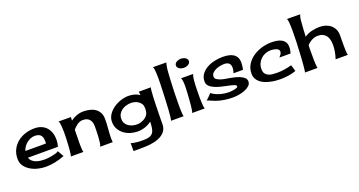

<svg xmlns="http://www.w3.org/2000/svg" viewBox="-48 -1477 4577 2450"><g transform="rotate(-20 2240.5 -252.0)"><path d="M331.1 14.6Q283.2 14.6 229.5 2Q175.8 -10.7 130.4 -37.6Q85 -64.5 55.2 -105.5Q25.4 -146.5 25.4 -203.1Q25.4 -272.5 52.7 -327.1Q80.1 -381.8 126 -419.4Q171.9 -457 232.4 -477.1Q293 -497.1 359.4 -497.1Q412.1 -497.1 453.1 -480Q494.1 -462.9 521.5 -432.1Q548.8 -401.4 563 -359.4Q577.1 -317.4 577.1 -266.6Q577.1 -217.8 562.5 -172.9H155.3Q165 -143.6 186 -125Q207 -106.4 233.9 -96.2Q260.7 -85.9 290.5 -82Q320.3 -78.1 346.7 -78.1Q363.3 -78.1 391.1 -80.6Q418.9 -83 448.2 -88.4Q477.5 -93.8 503.4 -101.6Q529.3 -109.4 542 -121.1L589.8 -37.1Q525.4 -12.7 462.9 1Q400.4 14.6 331.1 14.6ZM331.1 -405.3Q301.8 -405.3 272.9 -393.6Q244.1 -381.8 220.7 -362.8Q197.3 -343.8 179.7 -317.9Q162.1 -292 154.3 -264.6H433.6Q436.5 -293.9 434.1 -319.8Q431.6 -345.7 420.9 -364.7Q410.2 -383.8 388.7 -394.5Q367.2 -405.3 331.1 -405.3Z M1250 -300.8Q1250 -233.4 1243.7 -167Q1237.3 -100.6 1237.3 -33.2Q1237.3 -10.7 1240.2 10.7H1069.3Q1079.1 -4.9 1084 -41.5Q1088.9 -78.1 1091.3 -119.6Q1093.8 -161.1 1094.2 -199.7Q1094.7 -238.3 1094.7 -258.8Q1094.7 -318.4 1065.4 -352.1Q1036.1 -385.7 974.6 -385.7Q954.1 -385.7 935.1 -378.4Q916 -371.1 898.9 -359.4Q881.8 -347.7 866.7 -333Q851.6 -318.4 839.8 -303.7Q836.9 -218.8 836.9 -133.8Q836.9 -127 836.9 -106.9Q836.9 -86.9 837.9 -64.5Q838.9 -42 840.8 -22.9Q842.8 -3.9 847.7 0H674.8Q678.7 -5.9 682.6 -28.8Q686.5 -51.8 689.5 -83.5Q692.4 -115.2 694.3 -151.4Q696.3 -187.5 697.8 -220.7Q699.2 -253.9 699.7 -279.3Q700.2 -304.7 700.2 -314.5Q700.2 -322.3 699.7 -347.2Q699.2 -372.1 697.3 -398.9Q695.3 -425.8 690.9 -448.2Q686.5 -470.7 677.7 -473.6L848.6 -472.7L845.7 -425.8Q881.8 -452.1 926.3 -469.2Q970.7 -486.3 1016.6 -486.3Q1061.5 -486.3 1104 -477.1Q1146.5 -467.8 1178.7 -445.8Q1210.9 -423.8 1230.5 -388.7Q1250 -353.5 1250 -300.8Z M1937.5 -480.5Q1932.6 -474.6 1929.2 -439.9Q1925.8 -405.3 1923.3 -355Q1920.9 -304.7 1919.4 -246.6Q1918 -188.5 1917 -135.3Q1916 -82 1915.5 -41.5Q1915 -1 1915 12.7Q1915 100.6 1836.9 151.4Q1758.8 202.1 1615.2 207Q1574.2 209 1533.2 208.5Q1492.2 208 1451.2 209V99.6Q1465.8 106.4 1487.3 110.4Q1508.8 114.3 1532.2 116.7Q1555.7 119.1 1577.6 119.6Q1599.6 120.1 1615.2 120.1Q1668.9 120.1 1700.7 109.4Q1732.4 98.6 1749 75.7Q1765.6 52.7 1771.5 16.1Q1777.3 -20.5 1779.3 -72.3Q1739.3 -41 1689.5 -24.4Q1639.6 -7.8 1589.8 -7.8Q1540 -7.8 1491.7 -22.5Q1443.4 -37.1 1405.3 -65.9Q1367.2 -94.7 1343.3 -137.2Q1319.3 -179.7 1319.3 -234.4Q1319.3 -288.1 1349.1 -333Q1378.9 -377.9 1424.3 -409.2Q1469.7 -440.4 1524.4 -458Q1579.1 -475.6 1627.9 -475.6Q1668 -475.6 1706.1 -465.8Q1744.1 -456.1 1777.3 -433.6Q1776.4 -441.4 1775.9 -457Q1775.4 -472.7 1770.5 -480.5ZM1613.3 -95.7Q1637.7 -95.7 1665 -104Q1692.4 -112.3 1715.8 -127.4Q1739.3 -142.6 1755.4 -164.6Q1771.5 -186.5 1774.4 -213.9Q1776.4 -225.6 1776.4 -238.8Q1776.4 -252 1776.4 -264.6Q1776.4 -293 1762.7 -314.5Q1749 -335.9 1727.5 -350.6Q1706.1 -365.2 1679.7 -372.6Q1653.3 -379.9 1628.9 -379.9Q1595.7 -379.9 1563 -370.6Q1530.3 -361.3 1503.9 -342.8Q1477.5 -324.2 1460.9 -295.9Q1444.3 -267.6 1444.3 -230.5Q1444.3 -195.3 1459 -169.9Q1473.6 -144.5 1498 -127.9Q1522.5 -111.3 1552.2 -103.5Q1582 -95.7 1613.3 -95.7Z M2066.4 -535.2Q2066.4 -543.9 2066.4 -570.8Q2066.4 -597.7 2064.9 -627.9Q2063.5 -658.2 2059.6 -683.1Q2055.7 -708 2047.9 -712.9L2234.4 -710.9Q2229.5 -710 2227.1 -699.2Q2224.6 -688.5 2223.6 -684.6Q2212.9 -635.7 2210 -585.4Q2207 -535.2 2204.1 -485.4Q2199.2 -402.3 2196.8 -321.3Q2194.3 -240.2 2194.3 -157.2Q2194.3 -149.4 2194.3 -124.5Q2194.3 -99.6 2195.3 -72.3Q2196.3 -44.9 2198.2 -21Q2200.2 2.9 2205.1 8.8H2032.2Q2037.1 1 2042 -38.6Q2046.9 -78.1 2050.3 -133.3Q2053.7 -188.5 2056.6 -252.4Q2059.6 -316.4 2062 -374Q2064.5 -431.6 2065.4 -475.6Q2066.4 -519.5 2066.4 -535.2Z M2335 -457 2506.8 -456.1Q2502 -455.1 2499.5 -447.8Q2497.1 -440.4 2495.1 -436.5Q2488.3 -412.1 2484.9 -377.4Q2481.4 -342.8 2480 -305.2Q2478.5 -267.6 2478 -232.4Q2477.5 -197.3 2477.5 -170.9Q2477.5 -162.1 2477.5 -135.3Q2477.5 -108.4 2479 -78.1Q2480.5 -47.9 2483.4 -22.9Q2486.3 2 2492.2 7.8H2319.3Q2324.2 1 2329.1 -24.4Q2334 -49.8 2337.4 -85Q2340.8 -120.1 2343.8 -160.6Q2346.7 -201.2 2349.1 -237.8Q2351.6 -274.4 2352.5 -303.2Q2353.5 -332 2353.5 -342.8Q2353.5 -348.6 2353.5 -366.2Q2353.5 -383.8 2351.6 -402.8Q2349.6 -421.9 2345.7 -438Q2341.8 -454.1 2335 -457ZM2419.9 -693.4Q2432.6 -693.4 2448.2 -689.5Q2463.9 -685.5 2477.1 -678.2Q2490.2 -670.9 2499 -658.7Q2507.8 -646.5 2507.8 -630.9Q2507.8 -615.2 2499 -603.5Q2490.2 -591.8 2477.1 -584.5Q2463.9 -577.1 2448.2 -573.2Q2432.6 -569.3 2419.9 -569.3Q2406.2 -569.3 2391.1 -573.2Q2376 -577.1 2362.8 -584.5Q2349.6 -591.8 2340.8 -603.5Q2332 -615.2 2332 -630.9Q2332 -646.5 2340.8 -658.7Q2349.6 -670.9 2362.8 -678.2Q2376 -685.5 2391.1 -689.5Q2406.2 -693.4 2419.9 -693.4Z M3002.9 -359.4Q3002.9 -400.4 2981 -420.4Q2959 -440.4 2918 -440.4Q2894.5 -440.4 2862.8 -435.1Q2831.1 -429.7 2802.7 -417Q2774.4 -404.3 2754.4 -383.8Q2734.4 -363.3 2734.4 -333Q2734.4 -310.5 2756.3 -295.4Q2778.3 -280.3 2807.6 -271Q2836.9 -261.7 2866.7 -256.8Q2896.5 -252 2912.1 -249Q2936.5 -244.1 2974.1 -236.8Q3011.7 -229.5 3046.9 -215.3Q3082 -201.2 3107.4 -180.2Q3132.8 -159.2 3132.8 -127Q3132.8 -90.8 3104.5 -66.4Q3076.2 -42 3036.6 -27.3Q2997.1 -12.7 2954.1 -6.3Q2911.1 0 2882.8 0Q2824.2 0 2766.6 -8.3Q2709 -16.6 2653.3 -36.1Q2646.5 -39.1 2630.9 -45.4Q2615.2 -51.8 2598.1 -59.1Q2581.1 -66.4 2566.4 -72.3Q2551.8 -78.1 2547.9 -78.1Q2549.8 -79.1 2561.5 -89.8Q2573.2 -100.6 2586.4 -113.8Q2599.6 -127 2610.4 -138.7Q2621.1 -150.4 2622.1 -153.3Q2671.9 -116.2 2732.9 -98.6Q2793.9 -81.1 2855.5 -81.1Q2862.3 -81.1 2881.8 -82.5Q2901.4 -84 2922.4 -87.9Q2943.4 -91.8 2960 -98.6Q2976.6 -105.5 2976.6 -116.2Q2976.6 -131.8 2949.2 -141.6Q2921.9 -151.4 2880.4 -160.2Q2838.9 -168.9 2791 -179.7Q2743.2 -190.4 2701.7 -207.5Q2660.2 -224.6 2632.8 -250Q2605.5 -275.4 2605.5 -315.4Q2605.5 -374 2637.2 -415.5Q2668.9 -457 2716.8 -482.9Q2764.6 -508.8 2820.3 -520.5Q2876 -532.2 2924.8 -532.2Q2964.8 -532.2 3002 -525.9Q3039.1 -519.5 3067.4 -502.9Q3095.7 -486.3 3112.8 -457Q3129.9 -427.7 3129.9 -380.9Q3129.9 -357.4 3126.5 -334Q3123 -310.5 3118.2 -288.1H2989.3Q2995.1 -304.7 2999 -322.8Q3002.9 -340.8 3002.9 -359.4Z M3646.5 -345.7Q3646.5 -363.3 3633.8 -374.5Q3621.1 -385.7 3603.5 -391.6Q3585.9 -397.5 3566.9 -399.9Q3547.9 -402.3 3535.2 -402.3Q3495.1 -402.3 3460 -388.2Q3424.8 -374 3398.4 -349.1Q3372.1 -324.2 3356.9 -290Q3341.8 -255.9 3341.8 -214.8Q3341.8 -176.8 3357.9 -154.3Q3374 -131.8 3398.9 -120.6Q3423.8 -109.4 3455.1 -106.4Q3486.3 -103.5 3517.6 -103.5Q3565.4 -103.5 3617.2 -111.3Q3668.9 -119.1 3714.8 -132.8L3741.2 -45.9Q3694.3 -28.3 3636.7 -20Q3579.1 -11.7 3528.3 -11.7Q3498 -11.7 3462.4 -15.1Q3426.8 -18.6 3390.6 -26.9Q3354.5 -35.2 3320.8 -48.8Q3287.1 -62.5 3260.7 -84Q3234.4 -105.5 3218.8 -135.3Q3203.1 -165 3203.1 -204.1Q3203.1 -275.4 3237.8 -329.6Q3272.5 -383.8 3326.7 -420.4Q3380.9 -457 3446.8 -475.6Q3512.7 -494.1 3576.2 -494.1Q3611.3 -494.1 3646.5 -488.8Q3681.6 -483.4 3710 -468.8Q3738.3 -454.1 3755.9 -427.7Q3773.4 -401.4 3773.4 -359.4Q3773.4 -337.9 3769.5 -317.4Q3765.6 -296.9 3759.8 -276.4H3608.4Q3621.1 -290 3633.8 -308.6Q3646.5 -327.1 3646.5 -345.7Z M4222.7 -468.8Q4265.6 -468.8 4303.7 -456.5Q4341.8 -444.3 4370.6 -419.9Q4399.4 -395.5 4416 -360.4Q4432.6 -325.2 4432.6 -279.3Q4432.6 -268.6 4432.1 -246.1Q4431.6 -223.6 4431.6 -195.8Q4431.6 -168 4431.6 -137.7Q4431.6 -107.4 4432.6 -81.1Q4433.6 -54.7 4435.5 -35.2Q4437.5 -15.6 4441.4 -9.8H4274.4Q4289.1 -51.8 4297.9 -100.6Q4306.6 -149.4 4306.6 -194.3Q4306.6 -230.5 4299.3 -262.7Q4292 -294.9 4274.9 -318.8Q4257.8 -342.8 4230 -356.4Q4202.1 -370.1 4161.1 -370.1Q4118.2 -370.1 4078.6 -348.6Q4039.1 -327.1 4011.7 -294.9Q4010.7 -263.7 4010.7 -231.9Q4010.7 -200.2 4010.7 -168Q4010.7 -163.1 4010.7 -148.4Q4010.7 -133.8 4010.7 -114.3Q4010.7 -94.7 4011.7 -73.2Q4012.7 -51.8 4013.7 -33.2Q4014.6 -14.6 4016.6 -1.5Q4018.6 11.7 4021.5 14.6H3848.6Q3852.5 9.8 3856 -18.6Q3859.4 -46.9 3862.8 -86.4Q3866.2 -126 3869.1 -172.4Q3872.1 -218.8 3874 -260.3Q3876 -301.8 3877.4 -333Q3878.9 -364.3 3879.9 -375Q3882.8 -451.2 3882.8 -529.3Q3882.8 -534.2 3882.8 -548.3Q3882.8 -562.5 3882.3 -581.5Q3881.8 -600.6 3880.9 -621.6Q3879.9 -642.6 3877.9 -660.6Q3876 -678.7 3872.6 -691.4Q3869.1 -704.1 3864.3 -706.1L4050.8 -704.1Q4045.9 -704.1 4043 -696.3Q4040 -688.5 4039.1 -685.5Q4031.2 -660.2 4028.8 -632.3Q4026.4 -604.5 4024.4 -578.1Q4020.5 -536.1 4018.6 -494.6Q4016.6 -453.1 4014.6 -411.1Q4058.6 -442.4 4114.3 -455.6Q4169.9 -468.8 4222.7 -468.8Z"/></g></svg>

Font: Cherry Cream Soda
Style: Regular
Weight: 400
Designer: Font Diner, Inc
Foundry: Font Diner, Inc
Version: Version 1.001